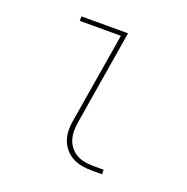

<svg xmlns="http://www.w3.org/2000/svg" viewBox="-101 -625 702 720"><g transform="rotate(20 250.0 -265.0)"><path d="M340 0Q319 0 299 -3.5Q279 -7 261.5 -16.5Q244 -26 231.5 -41Q219 -56 212.5 -75Q206 -94 206 -114.5Q206 -135 210 -156L269 -512H105V-530H291L229 -153Q226 -135 226 -117Q226 -99 231 -83Q236 -67 247 -53.5Q258 -40 272.5 -32Q287 -24 304.5 -21Q322 -18 340 -18H380V0Z"/></g></svg>

Font: Iosevka Curly Thin Oblique
Style: Regular
Weight: 100
Italic angle: -9°
Monospace: yes
Designer: Belleve Invis
Foundry: Belleve Invis
Version: Version 11.1.0; ttfautohint (v1.8.3)